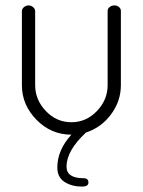

<svg xmlns="http://www.w3.org/2000/svg" viewBox="-20 -492 528 710"><path d="M61 -177V-451Q61 -459 68.5 -465.5Q76 -472 86 -472Q95 -472 102.5 -465.5Q110 -459 110 -451V-177Q110 -123 149.5 -81.5Q189 -40 244 -40Q299 -40 338.5 -81.5Q378 -123 378 -177V-452Q378 -460 385.5 -466Q393 -472 403 -472Q413 -472 420 -466Q427 -460 427 -452V-177Q427 -118 390.5 -69Q354 -20 298 -2Q226 65 226 124Q226 167 289 167Q307 167 307 183Q307 198 283 198Q246 198 219 181Q192 164 192 127Q192 63 244 6Q169 6 115 -49Q61 -104 61 -177Z"/></svg>

Font: Terminal Dosis
Style: Light
Weight: 300
Designer: EdgarTolentino, PabloImpallari, IginoMarini
Foundry: EdgarTolentino, PabloImpallari, IginoMarini
Version: Version 1.006